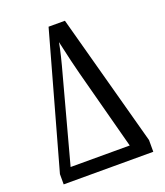

<svg xmlns="http://www.w3.org/2000/svg" viewBox="-133 -804 766 894"><g transform="rotate(-20 250.5 -357.0)"><path d="M28 -51 213 -714H294L472 -58V0H28ZM379 -65 274 -461Q259 -517 234 -630Q224 -574 197 -477L86 -65Z"/></g></svg>

Font: Noto Serif Cond
Style: Regular
Weight: 400
Width: 3
Designer: Monotype Design Team
Foundry: Monotype Imaging Inc.
Version: Version 1.001